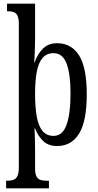

<svg xmlns="http://www.w3.org/2000/svg" viewBox="-20 -780 532 1040"><path d="M13 240V199H20Q39 199 53 194Q67 189 74.5 173Q82 157 82 126V-650Q82 -681 74.5 -695.5Q67 -710 54 -714.5Q41 -719 25 -719H18V-760H170V-570Q170 -548 169 -519Q168 -490 167 -467.5Q166 -445 165 -441H167Q184 -489 213.5 -517.5Q243 -546 289 -546Q367 -546 408.5 -479.5Q450 -413 450 -269Q450 -124 408.5 -56.5Q367 11 289 11Q243 11 215 -15Q187 -41 170 -84H167Q167 -81 167.5 -70Q168 -59 168.5 -43Q169 -27 169.5 -7.5Q170 12 170 33V131Q170 161 177.5 175.5Q185 190 199 194.5Q213 199 232 199H245V240ZM270 -44Q319 -44 340.5 -104Q362 -164 362 -273Q362 -380 340.5 -436Q319 -492 270 -492Q232 -492 210 -465.5Q188 -439 179 -390Q170 -341 170 -272Q170 -200 179 -149Q188 -98 210 -71Q232 -44 270 -44Z"/></svg>

Font: Noto Serif ExtraCondensed
Style: Regular
Weight: 400
Width: 2
Designer: Monotype Design Team
Foundry: Monotype Imaging Inc.
Version: Version 2.013